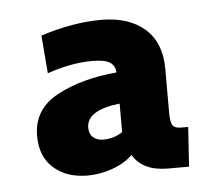

<svg xmlns="http://www.w3.org/2000/svg" viewBox="-34 -766 425 368"><g transform="rotate(-5 178.5 -581.5)"><path d="M31 -518Q31 -569 78 -594.5Q125 -620 193 -626Q193 -638 183.5 -645Q174 -652 149 -652Q108 -652 62 -636L56 -709Q119 -729 172 -729Q226 -729 256.5 -702Q287 -675 287 -625V-541Q287 -521 291.5 -515.5Q296 -510 307 -510H321L316 -434H275Q227 -434 208 -466Q193 -451 169 -442.5Q145 -434 121 -434Q81 -434 56 -456Q31 -478 31 -518ZM194 -566Q130 -559 130 -525Q130 -513 137.5 -506.5Q145 -500 157 -500Q177 -500 194 -511Z"/></g></svg>

Font: Cabin SemiBold
Style: Regular
Weight: 600
Designer: Pablo Impallari
Foundry: Pablo Impallari. http://www.impallari.com Igino Marini. http://www.ikern.com
Version: Version 2.001